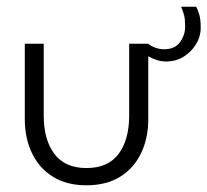

<svg xmlns="http://www.w3.org/2000/svg" viewBox="-20 -541 619 573"><path d="M110.5 -196Q110.5 -124 142.2 -81.8Q174 -39.5 238 -39.5Q302.5 -39.5 334 -81.8Q365.5 -124 365.5 -196V-410.5H422.5V-186Q422.5 -128.5 401 -83.8Q379.5 -39 338.5 -13.5Q297.5 12 238 12Q179 12 138 -13.5Q97 -39 75.5 -83.8Q54 -128.5 54 -186V-410.5H110.5ZM476 -357.5Q461 -357.5 447.5 -362Q434 -366.5 422.5 -373V-410.5Q430 -404 442.8 -399Q455.5 -394 470.5 -394Q501.5 -394 517 -415Q532.5 -436 532.5 -461.5Q532.5 -483.5 529.5 -495.2Q526.5 -507 520.5 -521H565.5Q569.5 -514 574.2 -499.2Q579 -484.5 579 -457.5Q579 -432 565 -409Q551 -386 528 -371.8Q505 -357.5 476 -357.5Z"/></svg>

Font: League Spartan Thin Light
Style: Regular
Weight: 300
Version: Version 2.002